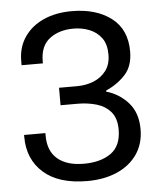

<svg xmlns="http://www.w3.org/2000/svg" viewBox="-52 -743 659 799"><g transform="rotate(-5 278.0 -343.0)"><path d="M281 12Q162 12 98.5 -44Q35 -100 35 -194V-202H124V-191Q124 -127 163 -94Q202 -61 273 -61Q343 -61 386 -91.5Q429 -122 429 -190Q429 -238 406 -264.5Q383 -291 346.5 -301.5Q310 -312 269 -312H197V-385H272Q310 -385 342 -398Q374 -411 394 -437.5Q414 -464 414 -505Q414 -548 395 -574Q376 -600 345 -612.5Q314 -625 278 -625Q218 -625 178.5 -595Q139 -565 139 -501V-492H50V-510Q50 -567 79 -609.5Q108 -652 159 -675Q210 -698 277 -698Q379 -698 442 -650Q505 -602 505 -510Q505 -449 472.5 -413.5Q440 -378 391 -356V-352Q446 -336 483 -294Q520 -252 520 -184Q520 -123 489.5 -79Q459 -35 405 -11.5Q351 12 281 12Z"/></g></svg>

Font: Archivo VF Beta
Style: Regular
Weight: 400
Designer: Hector Gatti
Foundry: Omnibus-Type
Version: Version 1.002